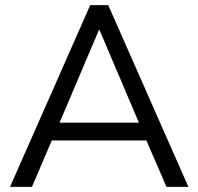

<svg xmlns="http://www.w3.org/2000/svg" viewBox="-20 -725 769 745"><path d="M19 0 330 -705H400L711 0H626L539 -201L579 -180H149L190 -201L104 0ZM364 -609 203 -230 179 -249H549L527 -230L366 -609Z"/></svg>

Font: Nunito Sans 12pt ExtraLight 12pt
Style: Regular
Weight: 400
Version: Version 3.101;gftools[0.9.27]